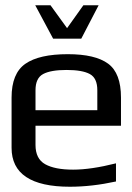

<svg xmlns="http://www.w3.org/2000/svg" viewBox="-20 -700 502 730"><path d="M238 -494Q342 -494 391 -458Q440 -422 440 -329V-222H115V-149Q115 -96 152 -75.5Q189 -55 258 -55Q326 -55 421 -79V-10Q329 10 246 10Q24 10 24 -138V-329Q24 -421 76.5 -457.5Q129 -494 238 -494ZM115 -357V-281H350V-357Q350 -403 321.5 -418.5Q293 -434 233 -434Q173 -434 144 -418.5Q115 -403 115 -357ZM182 -553 114 -680H172L235 -593L297 -680H355L289 -553Z"/></svg>

Font: Gamestation Display
Style: Regular
Weight: 400
Designer: Jonas Hecksher
Foundry: Jonas Hecksher, Playtypeª, e-types AS
Version: Version 1.003